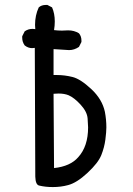

<svg xmlns="http://www.w3.org/2000/svg" viewBox="-20 -768 540 778"><path d="M194 -10Q164 -10 139 -16Q124 -19 123 -52L121 -574L110 -573Q94 -573 80 -584Q70 -598 70 -615V-621L80 -641Q94 -651 112 -651L123 -650L122 -667Q122 -706 137 -738Q148 -748 166 -748H172L191 -738Q202 -713 202 -681Q202 -664 199 -646Q215 -644 231 -644L256 -645Q281 -645 300 -633Q310 -621 310 -604V-598L300 -578Q281 -565 260 -565L197 -569V-464H211Q242 -464 274 -456Q306 -448 350 -407Q394 -366 405 -315Q411 -283 411 -252Q411 -234 407 -202.5Q403 -171 390.5 -139.5Q378 -108 334.5 -67.5Q291 -27 256 -18Q227 -10 194 -10ZM199 -87Q265 -94 297 -131Q337 -175 337 -252Q337 -261 335 -288Q333 -315 307 -343.5Q281 -372 258 -382Q241 -389 217 -389L197 -388Z"/></svg>

Font: Xiaolai SC
Style: Regular
Weight: 400
Designer: Nozomi Seto 瀬戸のぞみ
Version: Version 3.11;December 4, 2020;FontCreator 13.0.0.2613 64-bit